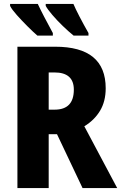

<svg xmlns="http://www.w3.org/2000/svg" viewBox="-20 -950 612 970"><path d="M259 -714Q514 -714 514 -504Q514 -438 485.5 -390.5Q457 -343 406 -312L572 0H397L268 -272H226V0H68V-714ZM255 -584H226V-396H256Q353 -396 353 -497Q353 -584 255 -584ZM351 -930Q361 -906 381.5 -866.5Q402 -827 427 -783V-770H352Q326 -791 297 -819Q268 -847 244.5 -874.5Q221 -902 211 -920V-930ZM171 -930Q183 -904 203 -865.5Q223 -827 247 -783V-770H169Q148 -788 119 -817Q90 -846 65 -874Q40 -902 31 -920V-930Z"/></svg>

Font: Noto Sans Condensed ExtraBold
Style: Regular
Weight: 800
Width: 3
Designer: Monotype Design Team
Foundry: Monotype Imaging Inc.
Version: Version 2.013; ttfautohint (v1.8.4.7-5d5b)